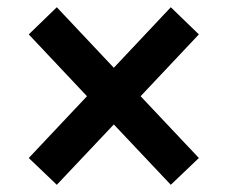

<svg xmlns="http://www.w3.org/2000/svg" viewBox="-20 -600 626 528"><path d="M136.2 -91.8 59.1 -165.5 219.2 -335.4 59.1 -505.4 136.2 -580.1 293 -413.6 449.7 -580.1 526.9 -505.4 366.7 -335.4 526.9 -165.5 449.7 -91.8 293 -257.8Z"/></svg>

Font: Cascadia Code SemiBold
Style: Regular
Weight: 600
Monospace: yes
Designer: Aaron Bell
Foundry: Saja Typeworks
Version: Version 2404.023; ttfautohint (v1.8.4)